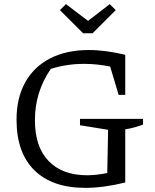

<svg xmlns="http://www.w3.org/2000/svg" viewBox="-20 -901 751 929"><path d="M393 8Q233 8 146.5 -77Q60 -162 60 -322Q60 -427 102 -502.5Q144 -578 222.5 -618.5Q301 -659 411 -659Q450 -659 495 -653Q540 -647 586 -636V-442H554L513 -579Q450 -592 386 -592Q304 -592 226 -568Q188 -513 168.5 -451Q149 -389 149 -319Q149 -190 215.5 -121.5Q282 -53 401 -53Q447 -53 499 -64L503 -273L367 -295V-326H672V-298Q653 -291 631.5 -285Q610 -279 586 -275V-18Q480 8 393 8ZM382 -740 270 -852 299 -881 406 -800 511 -881 540 -852 428 -740Z"/></svg>

Font: Piazzolla SC
Style: Regular
Weight: 400
Designer: Juan Pablo del Peral
Foundry: Huerta Tipografica
Version: Version 1.330